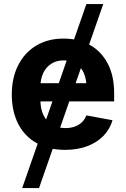

<svg xmlns="http://www.w3.org/2000/svg" viewBox="-20 -748 636 972"><path d="M417.4 -727.5H502.7L177.6 204.1H92.3ZM39.7 -270.1Q39.7 -353.7 72.1 -417.8Q104.4 -482 163.8 -517.4Q223.1 -552.7 301.9 -552.7Q375 -552.7 432.8 -521.7Q490.6 -490.7 524.2 -428.4Q557.9 -366 557.9 -275.8V-234.7H99.8V-326.9H486.6L418.1 -302.2Q418.1 -345.3 405 -376.6Q391.8 -408 366.2 -425.2Q340.5 -442.4 303 -442.4Q265.9 -442.4 239.2 -425.1Q212.5 -407.7 198.5 -377.5Q184.5 -347.3 184.5 -308.7V-243.8Q184.5 -197.4 200.1 -165Q215.7 -132.5 244.4 -116.1Q273.2 -99.6 311.6 -99.6Q337.2 -99.6 358.2 -107Q379.2 -114.5 394.3 -128.8Q409.3 -143.1 417.2 -163.8L549.6 -139.3Q536.2 -93.6 503.4 -59.9Q470.6 -26.1 421.2 -7.7Q371.8 10.7 309.3 10.7Q226.1 10.7 165.4 -23.5Q104.6 -57.6 72.2 -120.9Q39.7 -184.3 39.7 -270.1Z"/></svg>

Font: Raveo Variable
Style: Regular
Weight: 400
Designer: Jakub Foglar, Rasmus Andersson (Inter)
Foundry: Jakubfoglar.com
Version: Version 1.000;Glyphs 3.2.3 (3260)